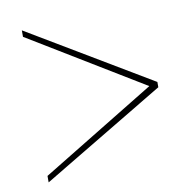

<svg xmlns="http://www.w3.org/2000/svg" viewBox="-64 -580 630 643"><g transform="rotate(-10 251.0 -258.5)"><path d="M468 -250 51 0V-22L439 -259L51 -495V-517L468 -268Z"/></g></svg>

Font: Raleway Thin Thin
Style: Regular
Weight: 250
Version: Version 4.026